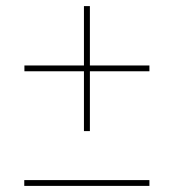

<svg xmlns="http://www.w3.org/2000/svg" viewBox="-20 -610 570 629"><path d="M59.5 -1V-20H469.5V-1ZM255 -180.5V-590H274.5V-180.5ZM60 -376.5V-395.5H469.5V-376.5Z"/></svg>

Font: Bodoni Moda 11pt Black
Style: Italic
Weight: 900
Italic angle: -13°
Designer: Owen Earl
Foundry: indestructible type
Version: Version 2.004